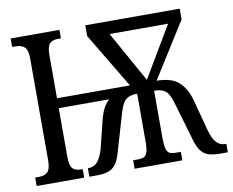

<svg xmlns="http://www.w3.org/2000/svg" viewBox="-78 -814 1109 915"><g transform="rotate(-10 476.5 -357.0)"><path d="M28 -41H47Q75 -41 89 -55.5Q103 -70 103 -111V-605Q103 -645 88 -659Q73 -673 43 -673H28V-714H264V-673H251Q222 -673 209 -659Q196 -645 196 -604V-395H549L389 -662V-714H846V-662L678 -395Q750 -394 784.5 -363Q819 -332 835 -276L877 -118Q889 -77 906 -59Q923 -41 949 -41H953V0H916Q878 0 855.5 -9Q833 -18 819 -40Q805 -62 794 -105L746 -268Q733 -317 714.5 -333.5Q696 -350 658 -350V-120Q658 -86 663 -69Q668 -52 678.5 -46.5Q689 -41 711 -41H733V0H502V-41H524Q545 -41 555.5 -46.5Q566 -52 571 -69Q576 -86 576 -120V-350Q538 -350 519.5 -333Q501 -316 488 -268L440 -105Q429 -62 415 -40Q401 -18 378.5 -9Q356 0 318 0H283V-41H286Q312 -41 328.5 -59Q345 -77 358 -118L396 -271Q413 -325 441 -347H196V-111Q196 -70 209 -55.5Q222 -41 251 -41H258V0H28ZM779 -653H496L633 -407Z"/></g></svg>

Font: Noto Serif Cond
Style: Regular
Weight: 400
Width: 3
Designer: Monotype Design Team
Foundry: Monotype Imaging Inc.
Version: Version 1.001